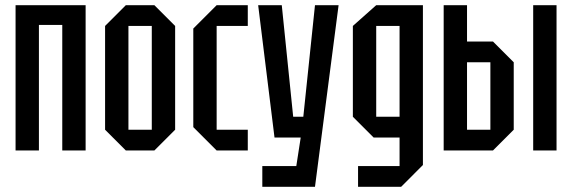

<svg xmlns="http://www.w3.org/2000/svg" viewBox="-20 -580 2205 740"><path d="M40 0V-560H310V0H220V-484H130V0Z M385 -80V-480L465 -560H575L655 -480V-80L575 0H465ZM475 -80H565V-480H475Z M725 -90V-470L815 -560H935V-480H815V-80H935V0H815Z M991 140V60H1122L1139 -50H1038L975 -560H1066L1110 -130H1149L1194 -560H1285L1194 140Z M1360 140V60H1520V-50H1420L1340 -130V-480L1430 -560H1610V56L1526 140ZM1430 -480V-130H1520V-480Z M1690 0V-560H1780V-420H1880L1960 -340V-80L1880 0ZM1780 -80H1870V-340H1780ZM2035 0V-560H2125V0Z"/></svg>

Font: Tektur Condensed
Style: Regular
Weight: 400
Width: 3
Designer: Adam Jagosz
Foundry: Adam Jagosz
Version: Version 1.005;gftools[0.9.30]